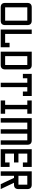

<svg xmlns="http://www.w3.org/2000/svg" viewBox="2230 -3145 915 5415"><g transform="rotate(90 2687.5 -437.5)"><path d="M187.5 0Q62.5 0 62.5 -125V-750Q62.5 -875 187.5 -875H562.5Q687.5 -875 687.5 -750V-125Q687.5 0 562.5 0ZM187.5 -125H562.5V-750H187.5Z M812.5 -875H937.5V-125H1187.5V-250H1312.5V0H812.5Z M1437.5 0V-875H1812.5Q1937.5 -875 1937.5 -750V-125Q1937.5 0 1812.5 0ZM1562.5 -125H1812.5V-750H1562.5Z M2437.5 0H2312.5V-750H2187.5V-625H2062.5V-875H2687.5V-625H2562.5V-750H2437.5Z M3062.5 -125H3187.5V0H2812.5V-125H2937.5V-750H2812.5V-875H3187.5V-750H3062.5Z M3625 -750H3437.5V0H3312.5V-875H3937.5Q4062.5 -875 4062.5 -750V0H3937.5V-750H3750V0H3625Z M4562.5 -500V-375H4312.5V-125H4562.5V-250H4687.5V0H4187.5V-875H4687.5V-625H4562.5V-750H4312.5V-500Z M4937.5 0H4812.5V-875H5187.5Q5312.5 -875 5312.5 -750V-500Q5312.5 -375 5187.5 -375H5134.8L5312.5 0H5173.8L4996.6 -375H4937.5ZM4937.5 -750V-500H5187.5V-750Z"/></g></svg>

Font: Oldtimer
Style: Regular
Weight: 400
Designer: GGBotNet
Foundry: GGBotNet
Version: 1.00